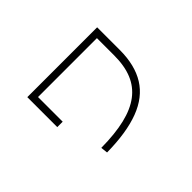

<svg xmlns="http://www.w3.org/2000/svg" viewBox="-89 -857 1178 1178"><g transform="rotate(-45 500.0 -268.0)"><path d="M298 -20Q418 -21 504.5 -41.5Q591 -62 646.5 -104Q702 -146 728.5 -210.5Q755 -275 755 -365V-515H244V-301H197V-561H803V-365Q803 -233 749.5 -147Q696 -61 585 -19Q474 23 303 25Z"/></g></svg>

Font: M PLUS 1 Light
Style: Regular
Weight: 300
Designer: Coji Morishita
Foundry: UNDERFOREST DESIGN
Version: Version 1.001